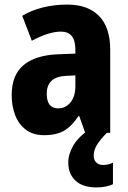

<svg xmlns="http://www.w3.org/2000/svg" viewBox="-20 -580 558 838"><path d="M274 -560Q363 -560 412 -510.5Q461 -461 461 -363V0H352L326 -73H322Q294 -30 260.5 -10Q227 10 172 10Q125 10 93.5 -13.5Q62 -37 46.5 -76.5Q31 -116 31 -165Q31 -252 82.5 -295.5Q134 -339 232 -343L309 -346V-364Q309 -442 246 -442Q193 -442 119 -402L77 -511Q117 -535 167 -547.5Q217 -560 274 -560ZM270 -249Q225 -247 204.5 -227Q184 -207 184 -171Q184 -107 234 -107Q266 -107 287.5 -133Q309 -159 309 -203V-251ZM389 100Q389 118 400 129Q411 140 430 140Q443 140 454 137Q465 134 473 130V224Q461 230 442.5 234Q424 238 401 238Q341 238 309.5 208.5Q278 179 278 129Q278 93 300 55Q322 17 373 -17L446 0Q414 33 401.5 55Q389 77 389 100Z"/></svg>

Font: Noto Sans Condensed ExtraBold
Style: Regular
Weight: 800
Width: 3
Designer: Monotype Design Team
Foundry: Monotype Imaging Inc.
Version: Version 2.013; ttfautohint (v1.8.4.7-5d5b)